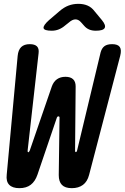

<svg xmlns="http://www.w3.org/2000/svg" viewBox="-20 -970 650 1000"><path d="M15 -60 72 -679Q75 -710 90.5 -725Q106 -740 135 -740Q161 -740 172.5 -728.5Q184 -717 181 -693L124 -187Q123 -179 126 -178Q126 -177 127 -177Q131 -177 135 -186L250 -520Q259 -545 277 -557.5Q295 -570 321 -570Q347 -570 360.5 -557.5Q374 -545 374 -520L371 -187Q371 -180 373 -178H375Q380 -178 382 -188L504 -697Q510 -719 524 -729.5Q538 -740 564 -740Q594 -740 604 -725Q614 -710 606 -679L444 -59Q435 -24 412 -7Q389 10 354 10Q319 10 302.5 -7Q286 -24 286 -58L290 -354Q291 -361 288 -363Q286 -364 284 -364Q278 -364 275 -354L175 -60Q163 -25 140 -7.5Q117 10 81 10Q45 10 28 -7.5Q11 -25 15 -60ZM250 -810Q210 -810 207 -823.5Q204 -837 235 -865L290 -912Q313 -932 337 -941Q361 -950 388 -950Q415 -950 436 -941Q457 -932 472 -912L511 -865Q533 -838 525 -824Q517 -810 479 -810Q459 -810 444 -816.5Q429 -823 418 -836L402 -854Q389 -869 373 -869Q357 -869 339 -853L320 -838Q304 -824 286.5 -817Q269 -810 250 -810Z"/></svg>

Font: Maple Mono NL SemiBold
Style: Italic
Weight: 600
Italic angle: -10°
Monospace: yes
Designer: subframe7536
Version: Version 7.000